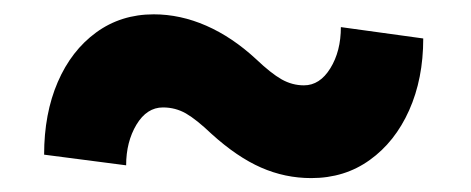

<svg xmlns="http://www.w3.org/2000/svg" viewBox="-20 -430 667 272"><path d="M420.9 -177.7Q383.8 -177.7 349.9 -192.6Q315.9 -207.5 279.8 -240.2Q258.3 -260.7 243.4 -269.3Q228.5 -277.8 210.9 -277.8Q188 -277.8 173.3 -253.4Q158.7 -229 158.7 -195.8L42.5 -210.9Q42.5 -269 61.8 -313.7Q81.1 -358.4 116.2 -384Q151.4 -409.7 197.8 -409.7Q235.4 -409.7 272.2 -393.6Q309.1 -377.4 342.8 -346.2Q363.8 -326.2 378.9 -317.6Q394 -309.1 410.6 -309.1Q433.1 -309.1 448 -333.3Q462.9 -357.4 462.9 -391.6L579.6 -375.5Q579.6 -318.4 559.6 -273.7Q539.6 -229 503.9 -203.4Q468.3 -177.7 420.9 -177.7Z"/></svg>

Font: Roboto Slab LO Black
Style: Regular
Weight: 900
Designer: Google
Version: Version 2.000